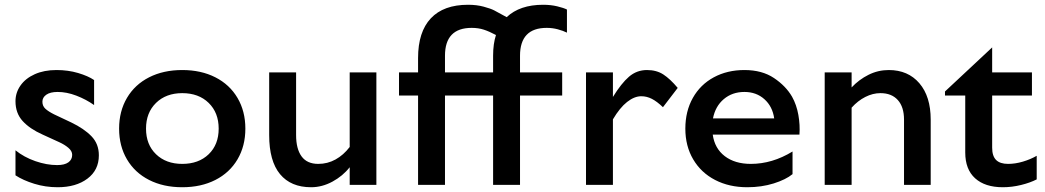

<svg xmlns="http://www.w3.org/2000/svg" viewBox="-20 -776 4387 806"><path d="M158 -349Q158 -331 170.5 -319.5Q183 -308 207 -296L279 -262Q333 -236 364 -204Q395 -172 395 -124Q395 -62 347 -26Q299 10 222 10Q171 10 124 -4.5Q77 -19 45 -40V-145Q81 -116 128.5 -99.5Q176 -83 220 -83Q251 -83 267 -94.5Q283 -106 283 -126Q283 -142 267 -155.5Q251 -169 229 -179L159 -211Q105 -235 75 -268Q45 -301 45 -351Q45 -387 66 -417Q87 -447 126 -464.5Q165 -482 217 -482Q266 -482 308 -469.5Q350 -457 375 -440V-335Q341 -359 300.5 -374.5Q260 -390 222 -390Q191 -390 174.5 -378.5Q158 -367 158 -349Z M1010 -236Q1010 -163 977 -107Q944 -51 884 -20.5Q824 10 745 10Q666 10 606 -20.5Q546 -51 513 -107Q480 -163 480 -236Q480 -309 513 -365Q546 -421 606 -451.5Q666 -482 745 -482Q824 -482 884 -451.5Q944 -421 977 -365Q1010 -309 1010 -236ZM898 -236Q898 -303 856 -344Q814 -385 745 -385Q677 -385 635 -344Q593 -303 593 -236Q593 -169 635 -128.5Q677 -88 745 -88Q814 -88 856 -128.5Q898 -169 898 -236Z M1110 -209V-472H1223V-209Q1223 -151 1246 -119.5Q1269 -88 1316 -88Q1355 -88 1388.5 -106.5Q1422 -125 1448 -159V-472H1560V0H1448V-74Q1419 -37 1375.5 -13.5Q1332 10 1286 10Q1201 10 1155.5 -45Q1110 -100 1110 -209Z M1945 -756Q1981 -756 2010.5 -748Q2040 -740 2054.5 -732.5Q2069 -725 2107 -704Q2162 -756 2260 -756Q2292 -756 2319 -749.5Q2346 -743 2360 -736V-639Q2344 -647 2321.5 -653Q2299 -659 2275 -659Q2163 -659 2163 -542V-472H2340V-375H2163V0H2050V-375H1848V0H1735V-375H1655V-472H1735V-532Q1735 -642 1788.5 -699Q1842 -756 1945 -756ZM2062 -629Q2034 -644 2011 -651.5Q1988 -659 1960 -659Q1848 -659 1848 -542V-472H2050V-542Q2050 -592 2062 -629Z M2440 0V-472H2553V-369Q2588 -426 2620.5 -454Q2653 -482 2696 -482Q2736 -482 2764.5 -463.5Q2793 -445 2825 -407L2763 -326Q2738 -350 2716.5 -361Q2695 -372 2672 -372Q2643 -372 2612.5 -348Q2582 -324 2553 -275V0Z M3105 -482Q3179 -482 3229 -448.5Q3279 -415 3305 -370Q3324 -336 3331.5 -293.5Q3339 -251 3336 -211H2972Q2980 -153 3022.5 -120.5Q3065 -88 3132 -88Q3222 -88 3307 -140V-45Q3279 -22 3228 -6Q3177 10 3117 10Q3041 10 2982 -20.5Q2923 -51 2890 -107Q2857 -163 2857 -236Q2857 -309 2888.5 -365Q2920 -421 2976.5 -451.5Q3033 -482 3105 -482ZM3230 -279Q3223 -329 3189 -359.5Q3155 -390 3105 -390Q3054 -390 3018.5 -360Q2983 -330 2973 -279Z M3555 -472V-409Q3586 -442 3626 -462Q3666 -482 3711 -482Q3792 -482 3839.5 -426.5Q3887 -371 3887 -274V0H3775V-274Q3775 -327 3749 -356Q3723 -385 3676 -385Q3644 -385 3612.5 -369Q3581 -353 3555 -324V0H3442V-472Z M4145 -375V-156Q4145 -121 4161.5 -104.5Q4178 -88 4212 -88Q4242 -88 4274 -97.5Q4306 -107 4332 -122V-23Q4305 -9 4266.5 0.5Q4228 10 4190 10Q4115 10 4073.5 -27.5Q4032 -65 4032 -136V-375H3947V-392L4145 -577V-472H4312V-375Z"/></svg>

Font: Madhuban Medium
Style: Regular
Weight: 500
Designer: jaikishan Patel
Foundry: MagicType
Version: Version 1.000